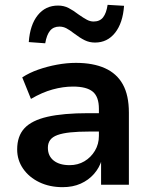

<svg xmlns="http://www.w3.org/2000/svg" viewBox="-20 -764 622 794"><path d="M239 10Q185 10 142.5 -10.5Q100 -31 75.5 -66.5Q51 -102 51 -146Q51 -201 81 -233.5Q111 -266 176 -281Q241 -296 346 -296H405V-220H350Q303 -220 270.5 -216.5Q238 -213 217.5 -205.5Q197 -198 187.5 -185Q178 -172 178 -153Q178 -119 202 -100Q226 -81 268 -81Q302 -81 329 -97Q356 -113 372.5 -140.5Q389 -168 389 -202V-314Q389 -364 363.5 -385Q338 -406 282 -406Q241 -406 197.5 -394Q154 -382 108 -355L72 -444Q101 -463 138 -476Q175 -489 215.5 -496.5Q256 -504 294 -504Q365 -504 414 -482Q463 -460 488 -415Q513 -370 513 -298V0H398V-103H401Q391 -70 368.5 -44.5Q346 -19 313.5 -4.5Q281 10 239 10ZM167 -585 99 -590Q104 -661 136 -701Q168 -741 220 -741Q244 -741 263.5 -731Q283 -721 305 -704Q325 -690 339 -682.5Q353 -675 367 -675Q393 -675 406.5 -692.5Q420 -710 425 -744L493 -740Q488 -669 456 -628.5Q424 -588 373 -588Q350 -588 330.5 -597.5Q311 -607 286 -626Q268 -640 254.5 -647Q241 -654 226 -654Q201 -654 187 -637Q173 -620 167 -585Z"/></svg>

Font: Nunito Sans 10pt
Style: Bold
Weight: 700
Designer: Vernon Adams
Foundry: Vernon Adams
Version: Version 3.101;gftools[0.9.27]